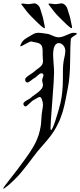

<svg xmlns="http://www.w3.org/2000/svg" viewBox="-94 -955 487 1166"><path d="M243.2 -929.7Q250 -929.7 261.7 -932.1Q273.4 -934.6 278.3 -934.6Q288.1 -934.6 294.9 -929.7Q301.8 -924.8 306.6 -918.5Q311.5 -912.1 313.5 -907.2Q315.4 -902.3 318.4 -891.6Q321.3 -880.9 323.2 -876Q328.1 -862.3 331.1 -850.6Q334 -838.9 336.9 -823.7Q339.8 -808.6 342.8 -794.9Q343.8 -792 343.8 -788.1Q343.8 -784.2 340.8 -784.2Q335.9 -784.2 322.8 -795.4Q309.6 -806.6 286.1 -830.1Q262.7 -853.5 259.8 -856.4Q240.2 -875 202.1 -926.8L200.2 -930.7Q200.2 -933.6 207 -933.6Q210.9 -933.6 224.6 -931.6Q238.3 -929.7 243.2 -929.7ZM78.1 -929.7Q85 -929.7 96.7 -932.1Q108.4 -934.6 113.3 -934.6Q123 -934.6 129.9 -929.7Q136.7 -924.8 141.6 -918.5Q146.5 -912.1 148.4 -907.2Q150.4 -902.3 153.3 -891.6Q156.2 -880.9 158.2 -876Q163.1 -862.3 166 -850.6Q168.9 -838.9 171.9 -823.7Q174.8 -808.6 177.7 -794.9Q178.7 -792 178.7 -788.1Q178.7 -784.2 175.8 -784.2Q170.9 -784.2 157.7 -795.4Q144.5 -806.6 121.1 -830.1Q97.7 -853.5 94.7 -856.4Q75.2 -875 37.1 -926.8L35.2 -930.7Q35.2 -933.6 42 -933.6Q45.9 -933.6 59.6 -931.6Q73.2 -929.7 78.1 -929.7ZM302.7 -643.6Q302.7 -666 290 -679.7Q277.3 -693.4 263.7 -693.4Q228.5 -693.4 228.5 -619.1Q228.5 -603.5 231.4 -569.3Q234.4 -535.2 234.4 -515.6Q234.4 -476.6 223.6 -340.8Q212.9 -205.1 212.9 -179.7Q212.9 -165 215.8 -165Q223.6 -165 243.2 -225.1Q262.7 -285.2 273.4 -330.1Q288.1 -393.6 288.1 -483.4V-518.6Q288.1 -568.4 295.4 -598.6Q302.7 -628.9 302.7 -643.6ZM373 -749Q373 -747.1 355 -736.3Q336.9 -725.6 335.9 -716.8Q333 -688.5 332 -586.9Q331.1 -485.4 318.4 -422.9Q316.4 -412.1 311 -384.3Q305.7 -356.4 303.7 -346.7Q301.8 -336.9 296.9 -314.9Q292 -293 288.1 -280.8Q284.2 -268.6 277.8 -250Q271.5 -231.4 263.7 -214.8Q255.9 -198.2 246.1 -179.7Q231.4 -153.3 212.4 -128.4Q193.4 -103.5 168.9 -76.2Q144.5 -48.8 131.8 -33.2Q127.9 -28.3 103.5 3.9Q79.1 36.1 72.3 44.9Q65.4 53.7 45.4 78.6Q25.4 103.5 13.7 115.7Q2 127.9 -15.1 144.5Q-32.2 161.1 -47.9 173.8Q-70.3 191.4 -73.2 191.4Q-74.2 191.4 -74.2 189.5Q-74.2 183.6 -31.2 129.9Q11.7 76.2 63.5 4.4Q115.2 -67.4 131.8 -111.3Q142.6 -136.7 148.4 -164.1Q154.3 -191.4 155.3 -205.1Q156.2 -218.8 159.2 -260.7Q160.2 -271.5 163.6 -290.5Q167 -309.6 167 -319.3Q167 -332 161.1 -349.1Q155.3 -366.2 147.5 -366.2Q141.6 -366.2 128.4 -357.9Q115.2 -349.6 111.3 -347.7Q101.6 -343.8 84.5 -326.2Q67.4 -308.6 60.5 -308.6Q55.7 -308.6 51.8 -314Q47.9 -319.3 47.9 -324.2Q47.9 -331.1 56.2 -337.4Q64.5 -343.8 77.1 -350.6Q89.8 -357.4 95.7 -363.3Q101.6 -369.1 122.1 -383.3Q142.6 -397.5 154.8 -411.1Q167 -424.8 167 -439.5Q167 -443.4 164.6 -452.6Q162.1 -461.9 162.1 -467.8Q162.1 -473.6 166 -483.9Q169.9 -494.1 169.9 -498Q169.9 -509.8 156.2 -509.8Q148.4 -509.8 134.8 -496.6Q121.1 -483.4 114.3 -480.5Q108.4 -477.5 93.8 -465.8Q79.1 -454.1 72.3 -454.1Q66.4 -454.1 62.5 -459.5Q58.6 -464.8 58.6 -470.7Q58.6 -479.5 69.3 -488.3Q80.1 -497.1 96.2 -507.3Q112.3 -517.6 120.1 -525.4Q125 -530.3 138.7 -539.6Q152.3 -548.8 159.7 -559.1Q167 -569.3 167 -585.9Q167 -589.8 166 -601.1Q165 -612.3 165 -620.1V-644.5Q165 -670.9 155.8 -682.1Q146.5 -693.4 126 -696.8Q105.5 -700.2 101.6 -702.1Q100.6 -703.1 96.7 -703.1Q86.9 -703.1 61.5 -688.5Q36.1 -673.8 32.2 -673.8Q29.3 -673.8 29.3 -675.8Q29.3 -678.7 30.3 -680.7Q37.1 -698.2 46.4 -708Q55.7 -717.8 74.7 -728.5Q93.8 -739.3 101.6 -744.1Q118.2 -755.9 139.6 -755.9Q146.5 -755.9 154.3 -754.9Q162.1 -753.9 172.9 -752.4Q183.6 -751 189.5 -750Q203.1 -749 224.6 -738.8Q246.1 -728.5 262.7 -728.5Q281.2 -728.5 310.5 -742.2Q339.8 -755.9 352.5 -755.9Q373 -755.9 373 -749Z"/></svg>

Font: Isabella
Style: Medium
Weight: 500
Designer: John Stracke
Version: Version 001.202